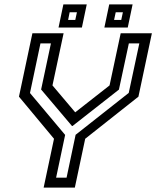

<svg xmlns="http://www.w3.org/2000/svg" viewBox="-20 -851 709 871"><path d="M178 0 225 -221.5 66 -412.5 127 -700H268.5L218 -463.5L325 -337H315.5L477 -463.5L527.5 -700H669L608 -412.5L366.5 -221.5L319.5 0ZM234.5 -45H282L323 -239.5L564 -429.5L612 -654H564.5L519.5 -444.5L309 -279.5H306.5L166.5 -445L211 -654H163.5L116 -429L275.5 -239ZM453.5 -726 475.5 -831H581.5L559.5 -726ZM245.5 -726 267.5 -831H373.5L351.5 -726ZM289 -760.5H321.5L329 -795.5H296ZM497.5 -760.5H530L537.5 -795.5H505Z"/></svg>

Font: Tourney Medium
Style: Italic
Weight: 500
Italic angle: -12°
Version: Version 1.015